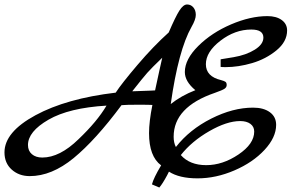

<svg xmlns="http://www.w3.org/2000/svg" viewBox="-105 -711 1303 858"><path d="M1178 -575Q1178 -525 1130.5 -486Q1083 -447 1021.5 -429Q960 -411 903 -411Q888 -411 881 -412V-446Q883 -446 939 -455.5Q995 -465 1033.5 -489Q1072 -513 1072 -543Q1072 -579 1018 -579Q945 -579 880 -529Q815 -479 815 -424Q815 -369 883 -353Q898 -349 903 -345Q908 -341 908 -331Q908 -321 898.5 -314.5Q889 -308 855 -296Q671 -233 671 -100Q671 -73 681 -54Q742 -132 839 -181Q936 -230 1026 -230Q1073 -230 1101 -209.5Q1129 -189 1129 -153Q1129 -97 1077 -41Q1025 15 942.5 50.5Q860 86 778 86Q696 86 650 56Q649 57 642 72Q621 111 607 127L574 113Q581 85 615 28Q561 -12 561 -116Q561 -167 576 -242Q562 -243 510 -243Q458 -243 438 -241Q322 -85 224 -4.5Q126 76 28 76Q-20 76 -52.5 47Q-85 18 -85 -30Q-85 -121 53.5 -196Q192 -271 412 -297Q438 -337 509 -420.5Q580 -504 649 -566Q679 -636 696.5 -663.5Q714 -691 731 -691Q748 -691 759 -678Q770 -665 770 -644.5Q770 -624 751 -591Q692 -487 658 -246Q704 -283 768 -308Q721 -347 721 -389Q721 -446 781 -505.5Q841 -565 927.5 -602Q1014 -639 1090 -639Q1130 -639 1154 -621.5Q1178 -604 1178 -575ZM246 -89Q329 -168 371 -239Q203 -229 111.5 -176Q20 -123 20 -63Q20 -37 37.5 -22Q55 -7 84 -7Q162 -7 246 -89ZM968 -170Q909 -170 830.5 -125Q752 -80 703 -18Q743 27 816.5 27Q890 27 960.5 -20.5Q1031 -68 1031 -123Q1031 -145 1014 -157.5Q997 -170 968 -170ZM588 -307Q595 -341 606.5 -392.5Q618 -444 620 -453Q572 -407 553 -385.5Q534 -364 486 -303Q503 -304 527.5 -304.5Q552 -305 568 -306Q584 -307 588 -307Z"/></svg>

Font: Marck Script
Style: Regular
Weight: 400
Designer: Denis Masharov, Marck Fogel
Foundry: Denis Masharov
Version: Version 1.002